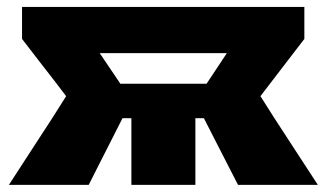

<svg xmlns="http://www.w3.org/2000/svg" viewBox="-20 -520 919 540"><path d="M5 0Q35 -46 65.2 -92.8Q95.5 -139.5 125.5 -185.5L166 -249.5L136 -289Q112.5 -319 89.2 -349.2Q66 -379.5 42 -410.5V-500.5H836V-410.5Q813 -380.5 789.5 -350Q766 -319.5 743.5 -290L712.5 -249.5L752.5 -186.5Q782.5 -140.5 813.2 -93.2Q844 -46 874 0H649.5Q634 -29.5 619.8 -57.8Q605.5 -86 590.5 -115L553.5 -187.5H529.5V0H349.5V-187.5H324.5L287.5 -114.5Q273 -86 258.5 -57.5Q244 -29 229.5 0ZM318.5 -284.5H561L618 -370.5H260.5Z"/></svg>

Font: Commissioner ExtraBold
Style: Regular
Weight: 800
Designer: Kostas Bartsokas
Foundry: Kostas Bartsokas
Version: Version 1.000; ttfautohint (v1.8.3)